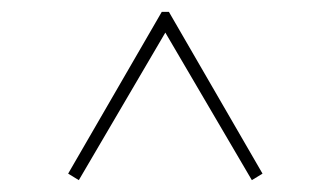

<svg xmlns="http://www.w3.org/2000/svg" viewBox="-20 -520 536 324"><path d="M95 -227 113 -216 259 -465 405 -216 423 -227 265 -500H253Z"/></svg>

Font: Source Serif 4 Display Light
Style: Italic
Weight: 300
Italic angle: -12°
Designer: Frank Grießhammer
Foundry: Adobe Systems Incorporated
Version: Version 4.004;hotconv 1.0.117;makeotfexe 2.5.65602